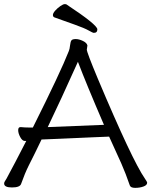

<svg xmlns="http://www.w3.org/2000/svg" viewBox="-21 -900 732 929"><path d="M482 -296Q397 -493 356 -601Q273 -416 210 -285ZM-1 -12Q-1 -18 3 -23.5Q7 -29 11 -36.5Q15 -44 24.5 -62Q34 -80 53.5 -116.5Q73 -153 106 -218H99Q87 -218 77 -236.5Q67 -255 67 -270Q67 -285 78 -285H80Q98 -283 119 -283H138Q273 -553 312 -653Q316 -662 318 -680.5Q320 -699 325 -705Q330 -711 345.5 -711Q361 -711 380 -702Q399 -693 402 -680L399 -660Q399 -647 452 -520Q619 -124 680 -36Q691 -20 691 -16Q691 -4 673 2.5Q655 9 633 9Q611 9 607 -3Q588 -59 566 -109L507 -239L484 -238Q460 -237 423 -235.5Q386 -234 344.5 -232Q303 -230 265.5 -228.5Q228 -227 204.5 -226Q181 -225 180 -225Q164 -191 148 -159L118 -99Q99 -61 81 -10Q75 7 37 7Q-1 7 -1 -12ZM450 -758Q450 -741 433 -741Q428 -741 408 -752.5Q388 -764 340 -781Q292 -798 242 -816Q235 -819 235 -827.5Q235 -836 246 -848.5Q257 -861 271 -870.5Q285 -880 291.5 -880Q298 -880 300 -879Q450 -780 450 -758Z"/></svg>

Font: LXGW WenKai Lite
Style: Regular
Weight: 400
Designer: LXGW / Fontworks Inc.
Foundry: LXGW / Fontworks Inc.
Version: Version 1.511; March 25, 2025